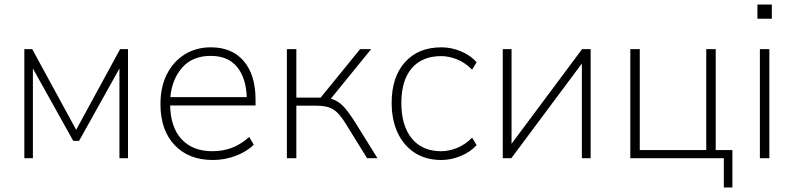

<svg xmlns="http://www.w3.org/2000/svg" viewBox="-20 -702 3522 852"><path d="M88 0V-484H123L318 -126L513 -484H548V0H510V-398L331 -77H305L126 -398V0Z M925 8Q817 8 754.5 -58.5Q692 -125 692 -240Q692 -316 720.5 -372.5Q749 -429 799.5 -460.5Q850 -492 916 -492Q1010 -492 1062 -430.5Q1114 -369 1114 -260V-234H735Q737 -137 786 -84Q835 -31 923 -31Q968 -31 1007.5 -45.5Q1047 -60 1086 -94L1106 -60Q1075 -29 1026 -10.5Q977 8 925 8ZM915 -454Q834 -454 788.5 -402Q743 -350 736 -271H1075Q1072 -356 1032 -405Q992 -454 915 -454Z M1253 0V-484H1295V-269H1403L1578 -484H1627L1448 -264Q1478 -256 1501 -233Q1524 -210 1558 -156L1655 0H1609L1516 -150Q1496 -183 1478 -201Q1460 -219 1438 -226Q1416 -233 1383 -233H1295V0Z M1939 8Q1870 8 1820.5 -24Q1771 -56 1744.5 -113Q1718 -170 1718 -246Q1718 -360 1777 -426Q1836 -492 1939 -492Q1983 -492 2025 -474.5Q2067 -457 2095 -426L2075 -393Q2043 -425 2007 -439Q1971 -453 1938 -453Q1853 -453 1807 -399Q1761 -345 1761 -245Q1761 -145 1807 -88Q1853 -31 1938 -31Q1971 -31 2007 -45Q2043 -59 2075 -91L2095 -58Q2067 -27 2024 -9.5Q1981 8 1939 8Z M2211 0V-484H2250V-64L2563 -484H2601V0H2562V-420L2249 0Z M3192 130V0H2777V-484H2819V-36H3114V-484H3156V-36H3230V130Z M3341 -619V-682H3405V-619ZM3352 0V-484H3394V0Z"/></svg>

Font: Nunito Sans ExtraLight
Style: Regular
Weight: 200
Designer: Vernon Adams
Foundry: Vernon Adams
Version: Version 3.006; ttfautohint (v1.8.3)